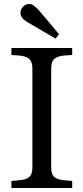

<svg xmlns="http://www.w3.org/2000/svg" viewBox="-20 -940 417 960"><path d="M37 0V-35L68 -38Q100 -40 115.5 -48Q131 -56 136.5 -70Q142 -84 142 -105V-595Q142 -616 136.5 -630Q131 -644 115.5 -652.5Q100 -661 68 -663L37 -665V-700H341V-665L310 -663Q278 -661 262 -652.5Q246 -644 241 -630Q236 -616 236 -595V-105Q236 -84 241 -70Q246 -56 262 -48Q278 -40 310 -38L341 -35V0ZM258 -747 145 -813Q132 -821 120.5 -827.5Q109 -834 98 -843Q84 -856 82.5 -873Q81 -890 93 -904Q105 -918 122 -920Q139 -922 152 -909Q164 -900 173 -890Q182 -880 192 -868L275 -769Z"/></svg>

Font: Hedvig Letters Serif 18pt
Style: Regular
Weight: 400
Designer: Alexander Örn & Tor Weibull
Foundry: Kanon Foundry
Version: Version 1.000